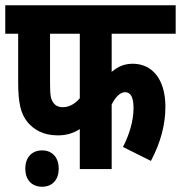

<svg xmlns="http://www.w3.org/2000/svg" viewBox="-20 -642 687 729"><path d="M404 -514H647V-622H0V-514H49V-330C49 -247 60 -209 84 -179C108 -150 144 -128 199 -128C230 -128 257 -135 283 -152V0H404V-245C419 -275 437 -292 455 -292C476 -292 487 -273 487 -232C487 -181 470 -129 447 -84L553 -31C591 -103 608 -170 608 -237C608 -342 557 -400 484 -400C452 -400 427 -389 404 -369ZM170 -514H283V-269C267 -250 245 -235 218 -235C203 -235 192 -240 184 -250C172 -265 170 -282 170 -330ZM76 -2C76 39 99 67 140 67C180 67 203 39 203 -2C203 -42 180 -71 140 -71C99 -71 76 -42 76 -2Z"/></svg>

Font: Noto Sans ExtraCondensed
Style: Bold Italic
Weight: 700
Width: 2
Italic angle: -12°
Designer: Monotype Design Team
Foundry: Monotype Imaging Inc.
Version: Version 2.013